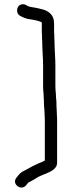

<svg xmlns="http://www.w3.org/2000/svg" viewBox="-20 -705 335 891"><path d="M180 -400V-306C180 -286 183 -267 183 -249C184 -241 184 -232 184 -223C184 -214 185 -205 186 -196C186 -180 188 -165 188 -149V40C177 46 169 49 157 54C132 65 114 76 91 88C80 93 71 101 64 110L56 120C33 148 77 183 101 155L108 146C110 143 113 141 116 140C127 134 141 127 151 120C160 114 169 111 180 106C206 95 245 83 245 50V-149C245 -165 243 -181 243 -198C242 -207 242 -216 242 -226C242 -236 241 -244 240 -252C240 -270 237 -287 237 -306V-400C237 -437 233 -476 233 -512C232 -522 232 -532 232 -542C231 -551 231 -559 231 -566V-597C231 -632 210 -651 183 -660L163 -665C155 -667 147 -669 139 -670C131 -672 115 -673 109 -677L100 -682C93 -686 86 -686 78 -684C55 -678 53 -641 73 -632L82 -627C90 -623 99 -620 109 -617C130 -614 157 -610 173 -602C174 -600 174 -598 174 -597V-566C174 -559 174 -550 175 -539C175 -530 175 -520 176 -511C176 -475 180 -436 180 -400Z"/></svg>

Font: Electronic
Style: Regular
Weight: 400
Version: Version 1.011